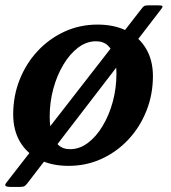

<svg xmlns="http://www.w3.org/2000/svg" viewBox="-34 -628 659 742"><path d="M543 -607.5Q527 -607.5 522.5 -604.2Q518 -601 512.5 -593.5L-9.5 78Q-16.5 87 -12 90.8Q-7.5 94.5 13 94.5H38Q54 94.5 59.2 92Q64.5 89.5 70.5 82L589.5 -593.5Q595 -600.5 593.8 -604Q592.5 -607.5 575.5 -607.5ZM17 -186Q17 -125 43.2 -80.2Q69.5 -35.5 117.8 -11.2Q166 13 231 13Q299.5 13 358.8 -14.2Q418 -41.5 462.5 -89.2Q507 -137 532 -200Q557 -263 557 -334Q557 -395 530.5 -439.8Q504 -484.5 456 -508.8Q408 -533 343 -533Q274.5 -533 215.2 -505.8Q156 -478.5 111.5 -430.8Q67 -383 42 -320.2Q17 -257.5 17 -186ZM158 -177Q158 -233 172 -284.8Q186 -336.5 211 -378.2Q236 -420 268.2 -444.2Q300.5 -468.5 337 -468.5Q365.5 -468.5 383 -452Q400.5 -435.5 408.2 -407Q416 -378.5 416 -343Q416 -287.5 402 -235.5Q388 -183.5 363 -141.8Q338 -100 305.8 -75.8Q273.5 -51.5 237 -51.5Q208.5 -51.5 191.2 -68Q174 -84.5 166 -113Q158 -141.5 158 -177Z"/></svg>

Font: Besley SemiBold
Style: Italic
Weight: 600
Italic angle: -13°
Designer: Owen Earl
Foundry: indestructible type*
Version: Version 2.001